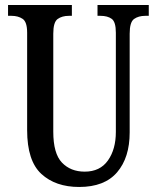

<svg xmlns="http://www.w3.org/2000/svg" viewBox="-20 -734 624 764"><path d="M295 10Q201 10 144.5 -42Q88 -94 88 -216V-604Q88 -647 70 -659Q52 -671 26 -671H12V-714H266V-671H254Q227 -671 209.5 -658.5Q192 -646 192 -600V-210Q192 -123 226.5 -87Q261 -51 317 -51Q378 -51 409.5 -95.5Q441 -140 441 -209V-604Q441 -647 424.5 -659Q408 -671 380 -671H368V-714H572V-671H558Q531 -671 513.5 -658.5Q496 -646 496 -600V-207Q496 -107 446 -48.5Q396 10 295 10Z"/></svg>

Font: Noto Serif Hebrew ExtraCondensed Medium
Style: Regular
Weight: 500
Width: 2
Designer: Monotype Design Team
Foundry: Monotype Imaging Inc.
Version: Version 2.004; ttfautohint (v1.8.4.7-5d5b)